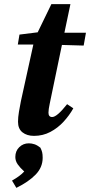

<svg xmlns="http://www.w3.org/2000/svg" viewBox="-20 -641 435 927"><path d="M81 -153 141 -426H66L74 -474L162 -485L228 -621H320L291 -483H395L384 -421L279 -424L220 -140Q214 -112 214 -97Q214 -76 232 -76Q255 -76 304 -138L334 -118Q315 -84 287 -53.5Q259 -23 223 -4Q187 15 144 15Q110 15 88.5 -2Q67 -19 67 -53Q67 -75 71.5 -101.5Q76 -128 81 -153ZM59 266 38 231Q57 220 71.5 209.5Q86 199 97 187Q77 169 65.5 152.5Q54 136 54 117Q54 88 73 69.5Q92 51 119 51Q133 51 146.5 55.5Q160 60 175 72Q181 84 183.5 94Q186 104 186 121Q186 167 152 202Q118 237 59 266Z"/></svg>

Font: Source Serif Pro
Style: Bold Italic
Weight: 700
Italic angle: -12°
Designer: Frank Grießhammer
Foundry: Adobe Systems Incorporated
Version: Version 3.001;hotconv 1.0.111;makeotfexe 2.5.65597